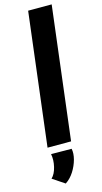

<svg xmlns="http://www.w3.org/2000/svg" viewBox="-151 -833 587 1103"><g transform="rotate(-15 142.5 -281.5)"><path d="M142 -789H282L186 0H46ZM94 226 22 178Q44 157 53.5 116.5Q63 76 56 41L178 42Q184 70 174.5 105.5Q165 141 144.5 173.5Q124 206 94 226Z"/></g></svg>

Font: Josefin Sans Thin
Style: Bold Italic
Weight: 700
Italic angle: -7°
Version: Version 2.000